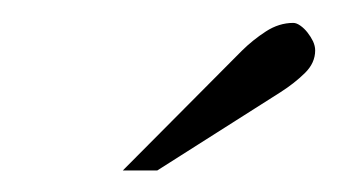

<svg xmlns="http://www.w3.org/2000/svg" viewBox="-20 -539 301 171"><path d="M260.7 -494.1Q260.7 -482.9 251.5 -473.9Q242.2 -464.8 230 -457L120.1 -387.2H89.4L195.3 -493.7Q205.1 -503.4 216.8 -511Q228.5 -518.6 241.2 -518.6Q244.1 -518.6 247.6 -516.1Q251 -513.7 253.9 -510Q256.8 -506.3 258.8 -502.2Q260.7 -498 260.7 -494.1Z"/></svg>

Font: Surma
Style: Regular
Weight: 400
Designer: Sue Lloyd-Williams
Foundry: Sylheti Translation And Research
Version: Version 3.000